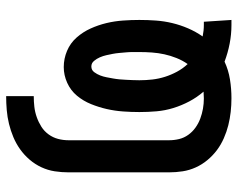

<svg xmlns="http://www.w3.org/2000/svg" viewBox="-96 -688 791 640"><g transform="rotate(-90 300.0 -367.5)"><path d="M537 8Q506 8 475 2Q444 -4 415 -15Q387 -2 356 3Q325 8 293 8Q270 8 247.5 5.5Q225 3 203 -2.5Q181 -8 159.5 -17.5Q138 -27 120 -40.5Q102 -54 87 -72Q72 -90 62.5 -111Q53 -132 49.5 -154.5Q46 -177 46 -200V-535Q46 -558 49.5 -581Q53 -604 63 -625.5Q73 -647 88.5 -665Q104 -683 123 -696.5Q142 -710 163.5 -719Q185 -728 207.5 -733.5Q230 -739 253.5 -741Q277 -743 300 -743V-651Q282 -651 264.5 -649Q247 -647 230 -641Q213 -635 198 -625.5Q183 -616 172.5 -601.5Q162 -587 157.5 -570Q153 -553 153 -535V-200Q153 -183 157 -166.5Q161 -150 171 -136Q181 -122 195 -112Q209 -102 225 -96Q241 -90 258 -87Q275 -84 292 -84Q298 -84 304 -84.5Q310 -85 315 -85Q296 -107 282.5 -132.5Q269 -158 260.5 -185.5Q252 -213 249.5 -241.5Q247 -270 247 -299Q247 -326 249 -353.5Q251 -381 257 -407.5Q263 -434 273.5 -460Q284 -486 301.5 -507Q319 -528 344.5 -539.5Q370 -551 397 -551Q425 -551 451 -540Q477 -529 495.5 -508Q514 -487 525.5 -461.5Q537 -436 543.5 -409Q550 -382 552 -354Q554 -326 554 -299Q554 -271 552 -243.5Q550 -216 543.5 -189Q537 -162 526 -136.5Q515 -111 499 -88Q509 -86 518.5 -85Q528 -84 538 -84Q541 -84 543.5 -84Q546 -84 548 -84L554 8Q550 8 545.5 8Q541 8 537 8ZM407 -138Q419 -155 427 -175Q435 -195 439.5 -215.5Q444 -236 445.5 -257Q447 -278 447 -299Q447 -310 447 -321Q447 -332 446 -343Q445 -354 444 -365.5Q443 -377 441 -387.5Q439 -398 436.5 -409Q434 -420 429.5 -430.5Q425 -441 417.5 -450Q410 -459 399 -459Q387 -459 380 -449.5Q373 -440 369 -429.5Q365 -419 363 -408.5Q361 -398 359 -387Q357 -376 356 -365Q355 -354 354.5 -343Q354 -332 353.5 -321Q353 -310 353 -299Q353 -277 355.5 -255.5Q358 -234 364.5 -213.5Q371 -193 381.5 -173.5Q392 -154 407 -138Z"/></g></svg>

Font: Iosevka Custom SmBdEx
Style: Regular
Weight: 600
Width: 7
Monospace: yes
Designer: Belleve Invis
Foundry: Belleve Invis
Version: Version 11.2.4; ttfautohint (v1.8.4)